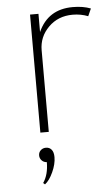

<svg xmlns="http://www.w3.org/2000/svg" viewBox="-51 -515 437 754"><g transform="rotate(-5 167.5 -138.0)"><path d="M95.2 -465.3H128.4V-393.6Q167 -480 264.6 -480Q305.2 -480 335.4 -468.3L322.3 -439Q293.9 -450.2 261.7 -450.2Q204.1 -450.2 166.3 -412.4Q128.4 -374.5 128.4 -321.8V0H95.2ZM110.4 117.7Q98.6 117.2 90.6 108.9Q82.5 100.6 82.5 88.9Q82.5 77.1 90.8 69.1Q99.1 61 111.8 61Q125.5 61 133.8 71Q142.1 81.1 142.1 100.6Q142.1 127.9 127.7 159.4Q113.3 190.9 95.7 204.1L88.9 198.2Q110.4 167 110.4 117.7Z"/></g></svg>

Font: Spartan MB ExtLt
Style: Regular
Weight: 200
Designer: Matt Bailey, Mirko Velimirovic
Foundry: Matt Bailey
Version: Version 1.005